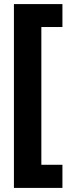

<svg xmlns="http://www.w3.org/2000/svg" viewBox="-20 -751 345 938"><path d="M285 167H48V-731H285V-619H182V54H285Z"/></svg>

Font: Noto Sans Lao Looped ExtraCondensed ExtraBold
Style: Regular
Weight: 800
Width: 2
Designer: Mark Frömberg, Ben Mitchell
Foundry: The Fontpad Ltd
Version: Version 1.002; ttfautohint (v1.8.4.7-5d5b)